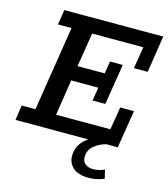

<svg xmlns="http://www.w3.org/2000/svg" viewBox="-113 -672 827 943"><g transform="rotate(15 300.0 -200.5)"><path d="M5 0 16 -76H86L154 -507H85L97 -583H600L571 -396H501L519 -507H259L231 -334H369L379 -397H444L411 -190H346L357 -258H219L191 -76H467L486 -192H556L525 0ZM424 182Q372 182 345.5 158.5Q319 135 319 99Q319 49 355.5 15.5Q392 -18 443 -30L467 0Q432 9 406 31Q380 53 380 89Q380 111 395.5 123Q411 135 435 135Q451 135 464 132Q477 129 493 122L503 166Q482 175 462 178.5Q442 182 424 182Z"/></g></svg>

Font: Rokkitt Medium
Style: Italic
Weight: 500
Italic angle: -9°
Designer: Vernon Adams
Foundry: Vernon Adams
Version: Version 3.103